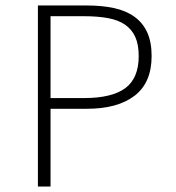

<svg xmlns="http://www.w3.org/2000/svg" viewBox="-20 -679 640 699"><path d="M118 0V-659H297Q352 -659 395.5 -649.5Q439 -640 469.5 -618Q500 -596 516 -561Q532 -526 532 -475Q532 -378 470 -330.5Q408 -283 297 -283H164V0ZM164 -322H286Q387 -322 436 -358Q485 -394 485 -475Q485 -517 472.5 -544.5Q460 -572 435.5 -589Q411 -606 373.5 -613Q336 -620 286 -620H164Z"/></svg>

Font: Source Code Pro Light
Style: Regular
Weight: 300
Monospace: yes
Designer: Paul D. Hunt, Teo Tuominen
Foundry: Adobe Systems Incorporated
Version: Version 2.030;PS 1.000;hotconv 16.6.51;makeotf.lib2.5.65220